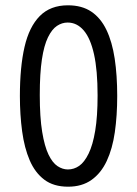

<svg xmlns="http://www.w3.org/2000/svg" viewBox="-20 -692 517 724"><path d="M237 12Q182 12 147 -14.5Q112 -41 92 -87.5Q72 -134 63.5 -196.5Q55 -259 55 -330Q55 -439 72.5 -515Q90 -591 130 -631.5Q170 -672 236 -672Q289 -672 324.5 -648Q360 -624 381.5 -579Q403 -534 412.5 -471Q422 -408 422 -330Q422 -256 413 -193.5Q404 -131 382.5 -85Q361 -39 325 -13.5Q289 12 237 12ZM236 -53Q259 -53 278.5 -66.5Q298 -80 314 -112.5Q330 -145 339 -199Q348 -253 348 -332Q348 -427 334.5 -487.5Q321 -548 295.5 -577.5Q270 -607 235 -607Q214 -607 195 -594.5Q176 -582 161 -551.5Q146 -521 138 -468Q130 -415 130 -334Q130 -250 139 -195Q148 -140 163 -109Q178 -78 197 -65.5Q216 -53 236 -53Z"/></svg>

Font: Bricolage Grotesque Condensed Light
Style: Regular
Weight: 300
Width: 3
Designer: Mathieu Triay
Foundry: Atelier Triay
Version: Version 1.000;gftools[0.9.30]